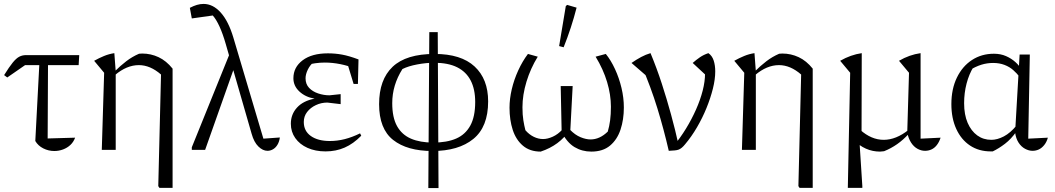

<svg xmlns="http://www.w3.org/2000/svg" viewBox="-20 -764 5380 979"><path d="M17 -369 1 -381Q27 -423 45 -445Q63 -467 78.5 -475Q94 -483 113 -483H384L381 -432H108ZM183 -483H225L223 -58L363 -62Q355 -40 339 -25Q323 -10 301.5 -2Q280 6 257 6Q227 6 200.5 -7.5Q174 -21 160 -45Z M793 194 787 185 801 -384 860 -414V194ZM566 -381 565 -400Q593 -428 623.5 -451.5Q654 -475 689 -490Q693 -490 697 -490.5Q701 -491 705 -491Q749 -491 788.5 -472.5Q828 -454 860 -414L801 -384Q746 -432 688 -432Q626 -432 566 -381ZM499 0 511 -393 460 -454Q485 -468 510.5 -478.5Q536 -489 563 -493L570 -400V0Z M1183 -444 1026 0H958V-13L1157 -505ZM1323 -57 1407 -63Q1404 -41 1394.5 -25.5Q1385 -10 1371.5 -2.5Q1358 5 1344 5Q1320 5 1297.5 -17Q1275 -39 1263 -82L1131 -540Q1101 -644 1065 -685L958 -670L948 -724Q967 -734 984 -739Q1001 -744 1018 -744Q1066 -744 1105.5 -700Q1145 -656 1170 -572Z M1640 8Q1588 8 1548 -10Q1508 -28 1485.5 -60Q1463 -92 1463 -133Q1463 -181 1494.5 -215.5Q1526 -250 1584 -261Q1537 -269 1506.5 -297.5Q1476 -326 1476 -365Q1476 -421 1523 -456.5Q1570 -492 1652 -492Q1689 -492 1724.5 -485.5Q1760 -479 1808 -461L1796 -413Q1755 -429 1715 -437Q1675 -445 1636 -445Q1588 -445 1537 -431L1583 -451Q1561 -433 1549.5 -409Q1538 -385 1538 -365Q1538 -335 1556 -316Q1574 -297 1602.5 -287.5Q1631 -278 1660 -278L1717 -284V-233L1649 -241Q1618 -241 1590.5 -228Q1563 -215 1546 -193Q1529 -171 1529 -142Q1529 -96 1565 -70.5Q1601 -45 1662 -45Q1700 -45 1737.5 -54.5Q1775 -64 1816 -84L1822 -72Q1782 -31 1737.5 -11.5Q1693 8 1640 8ZM1783 -336 1745 -461H1808L1805 -336Z M2185 6Q2056 6 1984.5 -50.5Q1913 -107 1913 -233Q1913 -358 1982 -423.5Q2051 -489 2196 -489Q2331 -489 2400 -425Q2469 -361 2469 -247Q2469 -117 2393.5 -55.5Q2318 6 2185 6ZM2164 195 2169 -600H2212L2216 195ZM2189 -37Q2259 -37 2306 -57.5Q2353 -78 2378 -123.5Q2403 -169 2403 -244Q2403 -309 2380 -353.5Q2357 -398 2311 -421Q2265 -444 2193 -444Q2153 -444 2107.5 -435.5Q2062 -427 2032 -412Q2006 -371 1993 -327.5Q1980 -284 1980 -238Q1980 -165 2004.5 -121Q2029 -77 2075.5 -57Q2122 -37 2189 -37Z M2995 9Q2948 9 2909.5 -14Q2871 -37 2843 -92L2886 -103Q2912 -76 2940 -64.5Q2968 -53 2991 -53Q3038 -53 3079 -93Q3087 -120 3091 -150.5Q3095 -181 3095 -220Q3095 -281 3075.5 -346Q3056 -411 3017 -475L3069 -489Q3095 -457 3116 -411.5Q3137 -366 3149 -315.5Q3161 -265 3161 -216Q3161 -154 3144 -103Q3127 -52 3090.5 -21.5Q3054 9 2995 9ZM2737 9Q2682 9 2646.5 -21Q2611 -51 2594.5 -101.5Q2578 -152 2578 -215Q2578 -260 2589.5 -309Q2601 -358 2622.5 -405Q2644 -452 2672 -489L2722 -475Q2685 -415 2664.5 -347.5Q2644 -280 2644 -217Q2644 -179 2648.5 -151Q2653 -123 2659 -100Q2678 -78 2701.5 -66.5Q2725 -55 2749 -55Q2772 -55 2798.5 -67Q2825 -79 2847 -103L2880 -96Q2858 -61 2821.5 -34Q2785 -7 2737 9ZM2887 -80 2844 -82 2839 -325H2900ZM2854 -523 2831 -529 2865 -733 2872 -739 2920 -725Q2907 -674 2890.5 -623.5Q2874 -573 2854 -523Z M3390 5Q3365 -104 3332 -211.5Q3299 -319 3252 -428L3282 -372L3200 -443Q3226 -461 3249.5 -473.5Q3273 -486 3297 -493Q3329 -416 3354.5 -337.5Q3380 -259 3401.5 -180.5Q3423 -102 3440 -25L3414 -19Q3449 -61 3478 -108.5Q3507 -156 3529 -205.5Q3551 -255 3563 -302Q3575 -349 3575 -389Q3575 -394 3575 -399Q3575 -404 3574 -409L3582 -378L3512 -443Q3530 -459 3549 -472Q3568 -485 3592 -493Q3611 -480 3619 -455.5Q3627 -431 3627 -400Q3627 -360 3615 -312Q3603 -264 3582.5 -213.5Q3562 -163 3534 -115Q3506 -67 3473 -28Q3464 -17 3456 -10.5Q3448 -4 3440 -1Q3432 2 3420 3Q3408 4 3390 5Z M4057 194 4051 185 4065 -384 4124 -414V194ZM3830 -381 3829 -400Q3857 -428 3887.5 -451.5Q3918 -475 3953 -490Q3957 -490 3961 -490.5Q3965 -491 3969 -491Q4013 -491 4052.5 -472.5Q4092 -454 4124 -414L4065 -384Q4010 -432 3952 -432Q3890 -432 3830 -381ZM3763 0 3775 -393 3724 -454Q3749 -468 3774.5 -478.5Q3800 -489 3827 -493L3834 -400V0Z M4674 -57 4776 -62Q4769 -40 4757 -24.5Q4745 -9 4729.5 -2Q4714 5 4697 5Q4677 5 4658 -5.5Q4639 -16 4625.5 -37Q4612 -58 4606 -88L4615 -393L4564 -454Q4617 -485 4674 -493ZM4303 194 4315 -393 4264 -454Q4318 -485 4374 -493L4373 -76L4362 -49L4377 185V194ZM4488 7Q4483 7 4478 8Q4473 9 4467 9Q4391 9 4332 -51L4366 -102Q4423 -51 4486 -51Q4549 -51 4613 -102L4614 -82Q4586 -51 4554.5 -29Q4523 -7 4488 7Z M5042 8Q5039 8 5036.5 8Q5034 8 5032 8Q4971 8 4926 -22Q4881 -52 4856 -106.5Q4831 -161 4831 -233Q4831 -310 4859 -368Q4887 -426 4936 -458Q4985 -490 5048 -490Q5082 -490 5109.5 -478Q5137 -466 5158 -447Q5179 -428 5192 -405L5178 -373Q5165 -390 5146.5 -406.5Q5128 -423 5102 -433Q5076 -443 5044 -443Q5013 -443 4984 -434Q4955 -425 4918 -403L4944 -423Q4921 -386 4908.5 -338Q4896 -290 4896 -238Q4896 -179 4914 -137.5Q4932 -96 4963 -73.5Q4994 -51 5035 -51Q5065 -51 5098.5 -68.5Q5132 -86 5164 -125V-95Q5136 -55 5104.5 -31Q5073 -7 5042 8ZM5245 5Q5226 5 5206.5 -5.5Q5187 -16 5173.5 -37Q5160 -58 5156 -88L5179 -486H5231L5223 -57L5323 -62Q5317 -40 5304.5 -24.5Q5292 -9 5277 -2Q5262 5 5245 5Z"/></svg>

Font: Piazzolla 24pt Light
Style: Regular
Weight: 300
Designer: Juan Pablo del Peral
Foundry: Huerta Tipografica
Version: Version 2.005